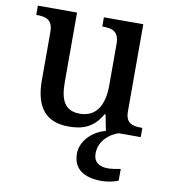

<svg xmlns="http://www.w3.org/2000/svg" viewBox="-86 -609 815 922"><g transform="rotate(10 322.0 -148.0)"><path d="M269 10C333 10 389 -5 430 -78H435L450 0C389 14 332 68 332 130C332 206 384 240 473 240C494 240 531 234 552 224V167C528 172 507 175 489 175C449 175 420 157 420 115C420 52 471 13 513 0H620V-45H616C573 -45 538 -52 538 -111V-536H346V-491H349C392 -491 428 -483 428 -421V-219C428 -123 393 -60 312 -60C237 -60 215 -111 215 -198V-536H24V-491H27C72 -491 105 -481 105 -422V-187C105 -50 163 10 269 10Z"/></g></svg>

Font: Noto Serif Tamil Medium
Style: Italic
Weight: 500
Italic angle: -12°
Designer: Indian Type Foundry, Tom Grace, and the Monotype Design Team
Foundry: Monotype Imaging Inc.
Version: Version 2.003